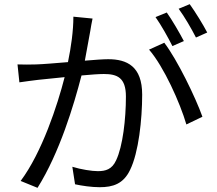

<svg xmlns="http://www.w3.org/2000/svg" viewBox="-20 -866 1040 921"><path d="M768 -661 695 -628C766 -546 844 -372 874 -269L951 -306C918 -399 830 -580 768 -661ZM780 -806 726 -784C753 -746 787 -685 807 -645L862 -669C841 -709 805 -771 780 -806ZM890 -846 837 -824C865 -786 898 -729 920 -686L974 -710C955 -747 916 -810 890 -846ZM64 -557 73 -471C98 -475 140 -480 163 -483L290 -496C256 -362 181 -134 79 2L160 35C266 -134 334 -361 371 -504C414 -508 454 -511 478 -511C542 -511 584 -494 584 -403C584 -295 569 -164 537 -97C517 -53 486 -45 449 -45C421 -45 369 -53 327 -66L340 18C372 25 419 32 458 32C522 32 572 16 604 -51C645 -134 662 -293 662 -412C662 -548 589 -582 499 -582C475 -582 434 -579 387 -575L413 -717C416 -737 420 -758 424 -777L332 -786C332 -718 321 -640 306 -568C245 -563 187 -558 154 -557C122 -556 96 -556 64 -557Z"/></svg>

Font: Noto Sans CJK SC
Style: Regular
Weight: 400
Designer: Ryoko NISHIZUKA 西塚涼子 (kana, bopomofo & ideographs); Paul D. Hunt (Latin, Greek & Cyrillic); Sandoll Communications 산돌커뮤니
Foundry: Adobe
Version: Version 2.004;hotconv 1.0.118;makeotfexe 2.5.65603